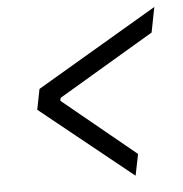

<svg xmlns="http://www.w3.org/2000/svg" viewBox="-46 -606 631 662"><g transform="rotate(-5 270.0 -275.0)"><path d="M79 -244 93 -315 512 -562 495 -475 163 -278 161 -268 412 -62 397 12Z"/></g></svg>

Font: IBM Plex Sans Cond
Style: Italic
Weight: 400
Width: 3
Italic angle: -11°
Designer: Mike Abbink, Paul van der Laan, Pieter van Rosmalen
Foundry: Bold Monday
Version: Version 1.3